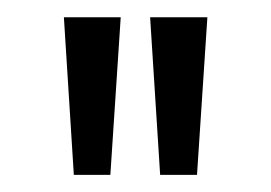

<svg xmlns="http://www.w3.org/2000/svg" viewBox="-20 -802 319 226"><path d="M156.7 -781.7H224.1L211.9 -596.2H168.5ZM55.2 -781.7H122.1L109.9 -596.2H66.9Z"/></svg>

Font: Spartan MB
Style: Regular
Weight: 400
Designer: Matt Bailey, Mirko Velimirovic
Foundry: Matt Bailey
Version: Version 1.005